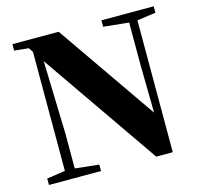

<svg xmlns="http://www.w3.org/2000/svg" viewBox="-107 -865 1040 986"><g transform="rotate(-15 412.5 -372.5)"><path d="M605 2 173.8 -621.1 185.1 -230V-47.9L312 -34.2V0H35.2V-34.2L132.8 -48.8V-681.2L117.2 -705.1L41 -712.9V-747.1H287.1L652.8 -219.2L648.9 -478V-699.2L514.2 -712.9V-747.1H792V-712.9L692.9 -699.2V2Z"/></g></svg>

Font: Source Han Serif TW Heavy
Style: Regular
Weight: 900
Designer: Ryoko NISHIZUKA Ë•øÂ°öÊ∂ºÂ≠ê (kana & ideographs); Frank Grie√ühammer (Latin, Greek & Cyrillic); Wenlong ZHANG Âº†ÊñáÈæô 
Foundry: Adobe
Version: Version 2.003;hotconv 1.1.1;makeotfexe 2.6.0